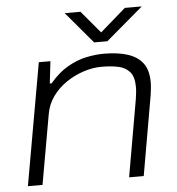

<svg xmlns="http://www.w3.org/2000/svg" viewBox="-52 -775 758 824"><g transform="rotate(-5 327.0 -363.0)"><path d="M35 0 128 -526H178L167 -431H175Q211 -474 251.5 -497.5Q292 -521 332.5 -529.5Q373 -538 409 -538Q470 -538 512.5 -524Q555 -510 577 -480Q599 -450 599 -399Q599 -387 597.5 -373Q596 -359 594 -344L534 0H471L529 -332Q531 -346 532.5 -359Q534 -372 534 -383Q534 -428 515.5 -449Q497 -470 466 -476.5Q435 -483 395 -483Q356 -483 316.5 -470Q277 -457 242 -433.5Q207 -410 182.5 -376Q158 -342 151 -300L98 0ZM589 -726 429 -590H372L257 -726H325L415 -619H393L516 -726Z"/></g></svg>

Font: Archivo Expanded ExtraLight
Style: Italic
Weight: 250
Width: 7
Italic angle: -10°
Designer: Hector Gatti
Foundry: Omnibus-Type
Version: Version 2.001